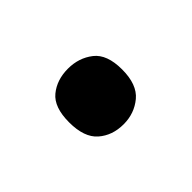

<svg xmlns="http://www.w3.org/2000/svg" viewBox="-39 -528 351 351"><g transform="rotate(-45 136.5 -352.0)"><path d="M68 -353Q68 -392 87.5 -408Q107 -424 136 -424Q164 -424 184.5 -408Q205 -392 205 -353Q205 -314 184.5 -297Q164 -280 136 -280Q107 -280 87.5 -297Q68 -314 68 -353Z"/></g></svg>

Font: Noto Sans Kannada Medium
Style: Regular
Weight: 500
Designer: Jelle Bosma - Monotype Design Team
Foundry: Monotype Imaging Inc.
Version: Version 2.005; ttfautohint (v1.8.4.7-5d5b)